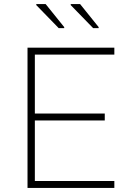

<svg xmlns="http://www.w3.org/2000/svg" viewBox="-20 -922 638 942"><path d="M115 0V-688H541V-654H151V-365H494V-331H151V-34H541V0ZM464 -784H437L327 -897V-902H373L464 -789ZM295 -784H268L158 -897V-902H204L295 -789Z"/></svg>

Font: Saira Thin
Style: Regular
Weight: 100
Designer: Hector Gatti with collaboration of the Omnibus-Type team
Foundry: Omnibus-Type
Version: Version 1.101